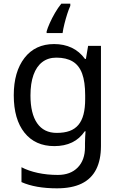

<svg xmlns="http://www.w3.org/2000/svg" viewBox="-20 -786 655 1046"><path d="M275 -546Q328 -546 370.5 -526Q413 -506 443 -465H448L460 -536H530V9Q530 85 504 136.5Q478 188 425 214Q372 240 290 240Q232 240 183.5 231.5Q135 223 97 206V125Q135 145 186 156Q237 167 295 167Q364 167 403.5 126.5Q443 86 443 16V-5Q443 -17 444 -39.5Q445 -62 446 -71H442Q414 -30 372.5 -10Q331 10 276 10Q172 10 113.5 -63Q55 -136 55 -267Q55 -395 113.5 -470.5Q172 -546 275 -546ZM287 -472Q242 -472 210.5 -448Q179 -424 162.5 -378Q146 -332 146 -266Q146 -167 182.5 -114.5Q219 -62 289 -62Q330 -62 359 -72.5Q388 -83 407 -105.5Q426 -128 435 -163Q444 -198 444 -246V-267Q444 -340 427.5 -385Q411 -430 376 -451Q341 -472 287 -472ZM363 -754Q355 -737 346.5 -710.5Q338 -684 331 -656Q324 -628 321 -606H234V-615Q239 -633 251 -660Q263 -687 279.5 -715.5Q296 -744 314 -766H363Z"/></svg>

Font: Noto Sans Devanagari
Style: Regular
Weight: 400
Designer: Jelle Bosma - Monotype Design Team
Foundry: Monotype Imaging Inc.
Version: Version 2.003